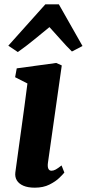

<svg xmlns="http://www.w3.org/2000/svg" viewBox="-20 -859 402 889"><path d="M141 10Q109.5 10 88.5 1Q67.5 -8 58 -23.8Q48.5 -39.5 51 -60.5Q54 -83.5 58.5 -115Q63 -146.5 68.2 -185.8Q73.5 -225 80 -270.8Q86.5 -316.5 93.2 -367.2Q100 -418 107 -472.5L50 -501.5L57.5 -542.5L240.5 -567.5L266 -556L202 -105.5Q199.5 -87.5 203.8 -78Q208 -68.5 218.5 -68.5Q227.5 -68.5 237.8 -74Q248 -79.5 265 -93L278 -60Q272.5 -53 255.2 -36Q238 -19 209.2 -4.5Q180.5 10 141 10ZM62.5 -618 18.5 -647.5 190 -839H252.5L362 -646L313 -620.5Q287 -646 261.2 -675.5Q235.5 -705 209 -733.5Q173 -704 136.2 -674Q99.5 -644 62.5 -618Z"/></svg>

Font: Merriweather ExtraBold
Style: Italic
Weight: 800
Italic angle: -7.8°
Version: Version 2.101